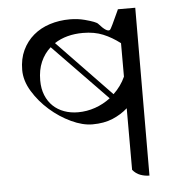

<svg xmlns="http://www.w3.org/2000/svg" viewBox="-52 -662 784 823"><g transform="rotate(-5 340.0 -250.5)"><path d="M558 111Q538 111 519 104Q500 97 486 80V-185Q458 -160 421 -144.5Q384 -129 334 -129Q292 -129 243 -152Q194 -175 152 -212Q110 -249 82 -295Q54 -341 54 -387Q54 -435 71.5 -472Q89 -509 119 -534.5Q149 -560 189.5 -573Q230 -586 276 -586Q310 -586 340 -578Q389 -565 396 -556Q431 -516 444 -526Q448 -528 486 -612L484 -611H560ZM277 -186Q315 -186 351 -198.5Q387 -211 417 -234L184 -474Q157 -450 142 -415.5Q127 -381 127 -336Q127 -300 138.5 -272Q150 -244 170 -225Q190 -206 217.5 -196Q245 -186 277 -186ZM486 -465Q451 -492 413.5 -507.5Q376 -523 327 -523Q255 -523 204 -490L435 -250Q451 -265 464 -283Q477 -301 486 -321Z"/></g></svg>

Font: uguzrati15
Style: Book
Weight: 400
Designer: Jelle Bosma - Monotype Design Team, Universal Thirst
Foundry: Monotype Imaging Inc.
Version: Version 2.106